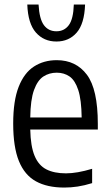

<svg xmlns="http://www.w3.org/2000/svg" viewBox="-20 -815 482 844"><path d="M262.5 9.5Q187.5 9.5 137.8 -18Q88 -45.5 63 -107.2Q38 -169 38 -272Q38 -372 62 -433.2Q86 -494.5 129.2 -522.5Q172.5 -550.5 229.5 -550.5Q314 -550.5 362 -486.5Q410 -422.5 410 -270.5V-245.5H113Q114.5 -172.5 132 -130.2Q149.5 -88 183.8 -70.5Q218 -53 270 -53Q318.5 -53 385 -73V-10Q351 0.5 321.5 5Q292 9.5 262.5 9.5ZM229.5 -495.5Q196.5 -495.5 170.8 -478.8Q145 -462 129.5 -419.2Q114 -376.5 113 -298.5H339Q338 -376.5 324 -419.2Q310 -462 285.8 -478.8Q261.5 -495.5 229.5 -495.5ZM228 -632.5Q172.5 -632.5 137.8 -672Q103 -711.5 100 -795H149.5Q153 -731.5 173 -704.5Q193 -677.5 228 -677.5Q262.5 -677.5 282.5 -704.5Q302.5 -731.5 304.5 -795H354Q351 -710.5 317 -671.5Q283 -632.5 228 -632.5Z"/></svg>

Font: Encode Sans Condensed
Style: Regular
Weight: 400
Width: 3
Designer: Multiple Designers
Foundry: Impallari Type
Version: Version 3.000; ttfautohint (v1.8.3) -l 8 -r 50 -G 200 -x 14 